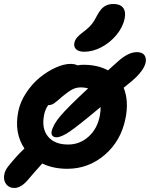

<svg xmlns="http://www.w3.org/2000/svg" viewBox="-38 -830 748 958"><path d="M382.8 -571.8Q355 -571.8 342 -584Q329.1 -596.2 333 -616.2Q336.4 -631.3 346.7 -643.3Q356.9 -655.3 377.9 -670.9Q404.3 -690.4 418.9 -708.5Q433.6 -726.6 448.2 -755.9Q464.8 -786.6 483.4 -798.3Q502 -810.1 527.8 -810.1Q562 -810.1 576.4 -791Q590.8 -772 584 -737.8Q575.2 -694.3 543 -655.5Q510.7 -616.7 467.5 -594.2Q424.3 -571.8 382.8 -571.8ZM33.2 107.9Q9.3 107.9 -5.1 91.6Q-19.5 75.2 -17.8 49.6Q-16.1 23.9 2.9 0Q46.9 -54.7 84 -88.9Q31.7 -167 53.2 -273.9Q63 -322.3 93 -367.4Q123 -412.6 160.9 -443.4Q198.7 -474.1 239.7 -492.7Q280.8 -511.2 314 -511.2Q334.5 -511.2 349.1 -503.9Q363.8 -506.8 377.9 -506.8Q449.7 -506.8 501 -479Q509.3 -486.3 525.1 -500.7Q541 -515.1 548.8 -522Q601.6 -569.8 644 -569.8Q681.2 -569.8 688.5 -542Q696.8 -509.8 659.2 -464.4Q644 -445.8 623 -428.2Q606.4 -414.1 579.1 -392.1Q606 -324.7 587.9 -237.8Q565.4 -126.5 484.4 -57.1Q403.3 12.2 297.9 12.2Q227.1 12.2 172.9 -14.2Q131.8 31.2 105 63Q68.8 107.9 33.2 107.9ZM244.1 -145Q230.5 -145 223.9 -152.6Q217.3 -160.2 219.2 -172.9Q226.6 -208 263.9 -252Q301.3 -295.9 401.9 -389.2Q383.3 -394 366.2 -394Q342.3 -394 323.2 -384Q304.2 -374 274.9 -350.1Q269.5 -345.2 259.5 -336.7Q249.5 -328.1 245.6 -325Q241.7 -321.8 234.9 -316.7Q228 -311.5 223.9 -309.8Q219.7 -308.1 214.1 -306.6Q208.5 -305.2 202.1 -305.2Q186 -280.3 182.1 -256.8Q168.5 -189.5 201.2 -149.2Q233.9 -108.9 301.8 -108.9Q359.9 -108.9 403.6 -147.9Q447.3 -187 460 -252Q464.8 -278.3 463.9 -295.9Q352.5 -202.6 310.1 -173.8Q267.6 -145 244.1 -145Z"/></svg>

Font: Shantell Sans Normal
Style: Italic
Weight: 600
Italic angle: -11.31°
Designer: Stephen Nixon, Anya Danilova, Shantell Martin
Foundry: Arrow Type
Version: Version 1.006;[559af2be0]